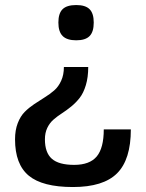

<svg xmlns="http://www.w3.org/2000/svg" viewBox="-20 -526 582 766"><path d="M332 -258.8Q332 -217.8 322.5 -186.3Q313 -154.8 297.9 -135.5Q282.7 -116.2 264.2 -101.1Q245.6 -85.9 227.1 -74Q208.5 -62 193.4 -48.8Q178.2 -35.6 168.7 -15.9Q159.2 3.9 159.2 29.8Q159.2 83 186.8 107.4Q214.4 131.8 275.9 131.8Q337.9 131.8 366 98.1Q394 64.5 394 -9.8H502Q502 110.8 447 165.5Q392.1 220.2 271 220.2Q149.4 220.2 94.7 174.8Q40 129.4 40 29.8Q40 -6.8 50.8 -34.7Q61.5 -62.5 78.6 -79.6Q95.7 -96.7 116.5 -110.6Q137.2 -124.5 158.2 -137.5Q179.2 -150.4 196.3 -165.3Q213.4 -180.2 224.1 -203.9Q234.9 -227.5 234.9 -258.8ZM284.2 -365.2Q247.1 -365.2 230 -382.3Q212.9 -399.4 212.9 -436Q212.9 -472.7 229.7 -489.3Q246.6 -505.9 284.2 -505.9Q320.8 -505.9 337.4 -489.3Q354 -472.7 354 -436Q354 -398.9 337.4 -382.1Q320.8 -365.2 284.2 -365.2Z"/></svg>

Font: Fivo Sans Modern Med
Style: Regular
Weight: 450
Designer: Alexander Slobzheninov
Foundry: Alexander Slobzheninov
Version: 1.0